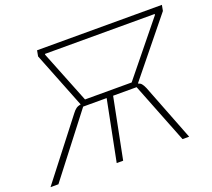

<svg xmlns="http://www.w3.org/2000/svg" viewBox="-141 -852 1112 1006"><g transform="rotate(-20 415.5 -349.0)"><path d="M227 -321Q238 -336 248.5 -343.5Q259 -351 274 -353V-355L151 -666L157 -698H853L847 -666L595 -355V-353Q606 -350 613 -342Q620 -334 628 -316L751 0H714L581 -338H450L383 0H347L414 -338H283L22 0H-22ZM565 -370 801 -661V-666H189V-661L305 -370Z"/></g></svg>

Font: IBM Plex Sans ExtLt
Style: Italic
Weight: 200
Italic angle: -11°
Designer: Mike Abbink, Paul van der Laan, Pieter van Rosmalen
Foundry: Bold Monday
Version: Version 3.005